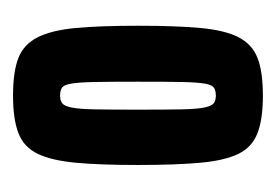

<svg xmlns="http://www.w3.org/2000/svg" viewBox="-86 -650 433 302"><g transform="rotate(-90 131.0 -499.5)"><path d="M131 -303Q94 -303 72 -311.5Q50 -320 39.5 -341.5Q29 -363 25.5 -401.5Q22 -440 22 -500Q22 -559 25.5 -597Q29 -635 39.5 -657Q50 -679 72 -687.5Q94 -696 131 -696Q169 -696 190.5 -687.5Q212 -679 223 -657Q234 -635 237.5 -597Q241 -559 241 -499Q241 -440 237.5 -401.5Q234 -363 223 -341.5Q212 -320 190.5 -311.5Q169 -303 131 -303ZM131 -377Q139 -377 143.5 -380Q148 -383 150 -394.5Q152 -406 152.5 -430.5Q153 -455 153 -500Q153 -543 152.5 -568Q152 -593 150 -604.5Q148 -616 143.5 -619Q139 -622 131 -622Q124 -622 119.5 -619Q115 -616 112.5 -604.5Q110 -593 109.5 -568Q109 -543 109 -500Q109 -455 109.5 -430.5Q110 -406 112.5 -394.5Q115 -383 119.5 -380Q124 -377 131 -377Z"/></g></svg>

Font: Saira UltraCondensed ExtraBold
Style: Regular
Weight: 800
Width: 1
Designer: Hector Gatti with collaboration of the Omnibus-Type team
Foundry: Omnibus-Type
Version: Version 1.101